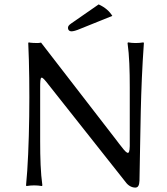

<svg xmlns="http://www.w3.org/2000/svg" viewBox="-20 -840 758 870"><path d="M108 -645C117 -455 114 -159 98 0L100 3C112 1 123 0 135 0C147 0 158 1 170 3L172 0C164 -57 162 -125 162 -200V-439C162 -500 164 -503 201 -455L550 -14C561 1 577 10 593 10C607 10 611 -2 612 -21C617 -249 616 -423 632 -645L630 -648C618 -646 607 -645 595 -645C583 -645 572 -646 560 -648L558 -645C566 -588 568 -520 568 -445V-178C567 -128 554 -144 518 -191C515 -195 512 -199 509 -203L166 -647C166 -647 157 -645 152 -645C118 -645 110 -648 110 -648ZM427 -820 303 -734C290 -725 288 -720 288 -713C288 -705 294 -698 303 -698C312 -698 324 -701 345 -710L489 -768C476 -789 456 -807 427 -820Z"/></svg>

Font: Libertinus Sans
Style: Regular
Weight: 400
Designer: Philipp H. Poll, Khaled Hosny
Foundry: Caleb Maclennan
Version: Version 7.050;RELEASE